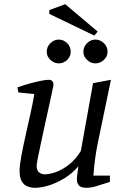

<svg xmlns="http://www.w3.org/2000/svg" viewBox="-20 -884 589 912"><path d="M146 8Q129 8 112 2Q95 -4 84 -21.5Q73 -39 73 -74Q73 -98 81.5 -143.5Q90 -189 102 -242.5Q114 -296 125.5 -348Q137 -400 143 -437L67 -445L63 -469Q91 -479 120 -487Q149 -495 173.5 -500Q198 -505 212 -505Q222 -505 228 -499Q234 -493 234 -483Q234 -478 228 -450Q222 -422 213 -381Q204 -340 194 -294.5Q184 -249 175 -207Q166 -165 160 -135Q154 -105 154 -96Q154 -76 165 -66Q176 -56 193 -56Q215 -56 245 -66.5Q275 -77 307 -101.5Q339 -126 364 -167L422 -489L507 -505L444 -202Q436 -162 431.5 -127Q427 -92 425.5 -71Q424 -50 423 -50H502V-20Q460 -6 435.5 1Q411 8 391 8Q365 8 355 -3Q345 -14 345 -33Q345 -36 346 -46Q347 -56 349 -69.5Q351 -83 352 -94Q324 -61 288 -38.5Q252 -16 215 -4Q178 8 146 8ZM433 -583Q411 -583 393.5 -599.5Q376 -616 376 -638Q376 -662 393.5 -679Q411 -696 433 -696Q456 -696 473.5 -679Q491 -662 491 -638Q491 -616 473.5 -599.5Q456 -583 433 -583ZM259 -583Q237 -583 219.5 -599.5Q202 -616 202 -638Q202 -662 219.5 -679Q237 -696 259 -696Q282 -696 299 -679Q316 -662 316 -638Q316 -616 299 -599.5Q282 -583 259 -583ZM428 -715 214 -818V-836L290 -864L444 -734Z"/></svg>

Font: Manuale
Style: Italic
Weight: 400
Italic angle: -11°
Designer: Eduardo Tunni / Pablo Cosgaya
Foundry: Eduardo Tunni / Pablo Cosgaya
Version: Version 1.002